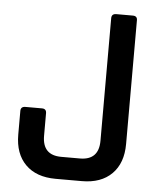

<svg xmlns="http://www.w3.org/2000/svg" viewBox="-49 -686 610 729"><g transform="rotate(5 256.5 -321.5)"><path d="M365 -643H428Q445 -643 445 -627V-155Q445 -82 404 -41Q363 0 290 0H190Q116 0 75 -41Q34 -82 34 -155V-245Q34 -262 52 -262H115Q132 -262 132 -245V-159Q132 -85 204 -85H275Q347 -85 347 -159V-626Q347 -643 365 -643Z"/></g></svg>

Font: Rajdhani Semibold
Style: Regular
Weight: 600
Designer: Satya Rajpurohit, Jyotish Sonowal
Foundry: Indian Type Foundry
Version: Version 1.200;PS 1.0;hotconv 1.0.78;makeotf.lib2.5.61930; tt